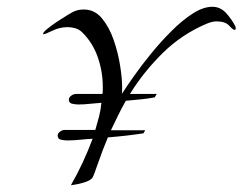

<svg xmlns="http://www.w3.org/2000/svg" viewBox="-20 -541 715 566"><path d="M189 5Q208 -28 224 -62.5Q240 -97 253 -132Q234 -131 215.5 -129Q197 -127 178 -127Q171 -127 160.5 -129Q150 -131 150 -141Q150 -148 157 -153Q164 -158 170 -158H261Q267 -178 272 -197.5Q277 -217 279 -238Q263 -237 245.5 -235Q228 -233 211 -233Q204 -233 193.5 -235Q183 -237 183 -247Q183 -254 190 -259Q197 -264 204 -264H282Q283 -269 283 -274.5Q283 -280 283 -286Q283 -330 268 -373Q253 -416 221 -447Q212 -455 201 -458Q190 -461 179 -461Q156 -461 134.5 -450.5Q113 -440 108 -440Q107 -440 107 -441Q107 -446 119.5 -456Q132 -466 146 -475.5Q160 -485 164 -487Q179 -497 193.5 -505Q208 -513 227 -513Q259 -513 280.5 -487Q302 -461 315 -423.5Q328 -386 334 -348Q340 -310 340 -286Q340 -281 340 -275Q340 -269 339 -264Q352 -284 374 -315.5Q396 -347 425 -382.5Q454 -418 485.5 -449.5Q517 -481 548 -501Q579 -521 606 -521Q630 -521 647 -502Q664 -483 674 -463L675 -458Q675 -453 671 -453Q667 -453 655.5 -465.5Q644 -478 618 -478Q611 -478 603.5 -476Q596 -474 589 -471Q516 -440 460 -385Q404 -330 363 -264H442L436 -254Q415 -250 394 -248Q373 -246 351 -244Q339 -223 328.5 -201.5Q318 -180 307 -157H408L403 -148Q377 -144 350.5 -141Q324 -138 298 -136Q290 -117 283 -98.5Q276 -80 269 -60Q265 -50 262 -40.5Q259 -31 255 -22Q252 -13 239.5 -7.5Q227 -2 212.5 1Q198 4 189 5Z"/></svg>

Font: Caramel
Style: Regular
Weight: 400
Designer: Robert E. Leuschke
Foundry: Robert E. Leuschke
Version: Version 1.010